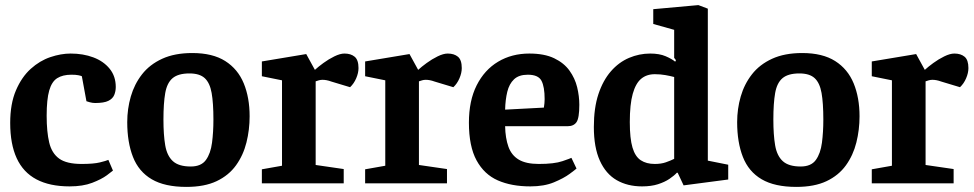

<svg xmlns="http://www.w3.org/2000/svg" viewBox="-20 -719 3821 753"><path d="M253 12Q175 12 123 -15.5Q71 -43 45.5 -98.5Q20 -154 20 -237Q20 -312 42.5 -364.5Q65 -417 100.5 -449Q136 -481 177.5 -495Q219 -509 257 -509Q306 -509 346 -494Q386 -479 410 -449.5Q434 -420 434 -378Q434 -361 428 -346.5Q422 -332 405 -323.5Q388 -315 353 -315Q343 -315 332 -318Q321 -321 319 -322L301 -420Q297 -422 287 -424Q277 -426 260 -426Q226 -426 204.5 -412.5Q183 -399 173 -364Q163 -329 163 -265Q163 -202 173 -160Q183 -118 212 -97Q241 -76 300 -76Q347 -76 371.5 -82Q396 -88 405 -92L423 -50Q420 -47 399 -31.5Q378 -16 341.5 -2Q305 12 253 12Z M711 14Q626 14 575 -16Q524 -46 501.5 -103.5Q479 -161 479 -240Q479 -292 493 -340.5Q507 -389 537 -427.5Q567 -466 616 -488.5Q665 -511 734 -511Q814 -511 863.5 -479.5Q913 -448 936 -392Q959 -336 959 -263Q959 -210 946.5 -160Q934 -110 905.5 -70.5Q877 -31 829.5 -8.5Q782 14 711 14ZM728 -66Q769 -66 787.5 -91.5Q806 -117 811.5 -159Q817 -201 817 -250Q817 -315 810 -354.5Q803 -394 783 -412.5Q763 -431 723 -431Q679 -431 657 -412.5Q635 -394 628 -354Q621 -314 621 -250Q621 -190 628 -149Q635 -108 658 -87Q681 -66 728 -66Z M1007 0V-55L1086 -69V-404L1007 -420V-478L1181 -507L1215 -445Q1228 -457 1248.5 -472Q1269 -487 1291.5 -498Q1314 -509 1331 -509Q1356 -509 1371 -496.5Q1386 -484 1386 -452Q1386 -433 1377 -412Q1368 -391 1353 -377L1280 -399Q1269 -403 1260.5 -404.5Q1252 -406 1245 -406Q1237 -406 1230.5 -404Q1224 -402 1218 -400V-72L1328 -56V0Z M1412 0V-55L1491 -69V-404L1412 -420V-478L1586 -507L1620 -445Q1633 -457 1653.5 -472Q1674 -487 1696.5 -498Q1719 -509 1736 -509Q1761 -509 1776 -496.5Q1791 -484 1791 -452Q1791 -433 1782 -412Q1773 -391 1758 -377L1685 -399Q1674 -403 1665.5 -404.5Q1657 -406 1650 -406Q1642 -406 1635.5 -404Q1629 -402 1623 -400V-72L1733 -56V0Z M2060 12Q1986 12 1932.5 -11.5Q1879 -35 1849 -90Q1819 -145 1819 -238Q1819 -324 1849.5 -384.5Q1880 -445 1933.5 -477Q1987 -509 2056 -509Q2115 -509 2153.5 -490.5Q2192 -472 2213.5 -442Q2235 -412 2243.5 -377Q2252 -342 2252 -308Q2252 -256 2241 -240Q2230 -224 2206 -224H1961Q1962 -177 1974 -143.5Q1986 -110 2014.5 -93Q2043 -76 2093 -76Q2154 -76 2186 -87Q2218 -98 2221 -100L2241 -58Q2237 -54 2214 -37Q2191 -20 2152.5 -4Q2114 12 2060 12ZM1961 -289 2113 -297Q2116 -315 2116 -330Q2116 -379 2103.5 -402.5Q2091 -426 2050 -426Q2015 -426 1996 -408Q1977 -390 1969.5 -359Q1962 -328 1961 -289Z M2498 12Q2441 12 2398.5 -12.5Q2356 -37 2332.5 -89Q2309 -141 2309 -221Q2309 -296 2327 -350Q2345 -404 2376 -439.5Q2407 -475 2447 -492Q2487 -509 2530 -509Q2566 -509 2590.5 -498.5Q2615 -488 2628 -477L2631 -483L2624 -492V-602L2542 -625V-683L2719 -699L2756 -685V-89L2836 -73V-15L2661 8L2638 -41L2635 -42Q2624 -30 2605.5 -17.5Q2587 -5 2560.5 3.5Q2534 12 2498 12ZM2548 -76Q2573 -76 2591.5 -82.5Q2610 -89 2624 -96V-417Q2609 -421 2589.5 -424.5Q2570 -428 2548 -428Q2516 -428 2494.5 -410Q2473 -392 2461.5 -351Q2450 -310 2450 -240Q2450 -176 2460.5 -140.5Q2471 -105 2493 -90.5Q2515 -76 2548 -76Z M3103 14Q3018 14 2967 -16Q2916 -46 2893.5 -103.5Q2871 -161 2871 -240Q2871 -292 2885 -340.5Q2899 -389 2929 -427.5Q2959 -466 3008 -488.5Q3057 -511 3126 -511Q3206 -511 3255.5 -479.5Q3305 -448 3328 -392Q3351 -336 3351 -263Q3351 -210 3338.5 -160Q3326 -110 3297.5 -70.5Q3269 -31 3221.5 -8.5Q3174 14 3103 14ZM3120 -66Q3161 -66 3179.5 -91.5Q3198 -117 3203.5 -159Q3209 -201 3209 -250Q3209 -315 3202 -354.5Q3195 -394 3175 -412.5Q3155 -431 3115 -431Q3071 -431 3049 -412.5Q3027 -394 3020 -354Q3013 -314 3013 -250Q3013 -190 3020 -149Q3027 -108 3050 -87Q3073 -66 3120 -66Z M3399 0V-55L3478 -69V-404L3399 -420V-478L3573 -507L3607 -445Q3620 -457 3640.5 -472Q3661 -487 3683.5 -498Q3706 -509 3723 -509Q3748 -509 3763 -496.5Q3778 -484 3778 -452Q3778 -433 3769 -412Q3760 -391 3745 -377L3672 -399Q3661 -403 3652.5 -404.5Q3644 -406 3637 -406Q3629 -406 3622.5 -404Q3616 -402 3610 -400V-72L3720 -56V0Z"/></svg>

Font: Faustina
Style: Bold
Weight: 700
Designer: Alfonso Garcia
Foundry: http://www.omnibus-type.com
Version: Version 1.200